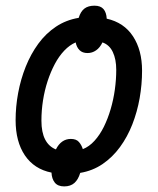

<svg xmlns="http://www.w3.org/2000/svg" viewBox="-20 -607 559 679"><path d="M207 52.2Q184.6 52.2 173.8 38.8Q163.1 25.4 162.1 3.4Q101.1 -8.8 68.1 -57.4Q35.2 -106 35.2 -182.1Q35.2 -230 44.2 -278.3Q53.2 -326.7 71 -371.3Q88.9 -416 115.5 -452.4Q142.1 -488.8 178 -512.7Q213.9 -536.6 258.3 -543.9Q265.1 -566.4 278.6 -576.7Q292 -586.9 314 -586.9Q335.9 -586.9 346.2 -574.7Q356.4 -562.5 357.4 -541Q418.5 -527.3 450.4 -478.5Q482.4 -429.7 482.4 -356.9Q482.4 -308.6 473.9 -260Q465.3 -211.4 448 -167.2Q430.7 -123 404.3 -86.9Q377.9 -50.8 342.8 -26.9Q307.6 -2.9 263.7 4.4Q256.8 27.8 243.2 40Q229.5 52.2 207 52.2ZM177.7 -78.6Q187 -97.2 200.2 -106.4Q213.4 -115.7 230.5 -115.7Q250 -115.7 259.3 -104.7Q268.6 -93.8 272.9 -79.6Q295.4 -88.4 314.2 -109.1Q333 -129.9 347.2 -158.4Q361.3 -187 371.3 -220.9Q381.3 -254.9 386.2 -290.5Q391.1 -326.2 391.1 -359.9Q391.1 -397.5 378.9 -423.1Q366.7 -448.7 342.3 -457Q333.5 -438.5 319.8 -429Q306.2 -419.4 289.6 -419.4Q271.5 -419.4 261.2 -429.7Q251 -439.9 247.6 -457Q226.1 -447.8 207.3 -428Q188.5 -408.2 173.8 -380.6Q159.2 -353 148.4 -320.3Q137.7 -287.6 132.1 -252Q126.5 -216.3 126.5 -180.2Q126.5 -139.2 139.6 -113.8Q152.8 -88.4 177.7 -78.6Z"/></svg>

Font: Open Sans SemiCondensed Medium
Style: Italic
Weight: 500
Width: 4
Italic angle: -12°
Designer: Monotype Design Team
Foundry: Monotype Imaging Inc.
Version: Version 3.000